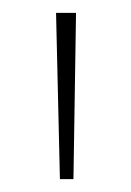

<svg xmlns="http://www.w3.org/2000/svg" viewBox="-20 -734 204 298"><path d="M98 -714H67L73 -456H94Z"/></svg>

Font: Noto Sans Ethiopic Condensed Thin
Style: Regular
Weight: 100
Width: 3
Designer: Monotype Design Team
Foundry: Monotype Imaging Inc.
Version: Version 2.102